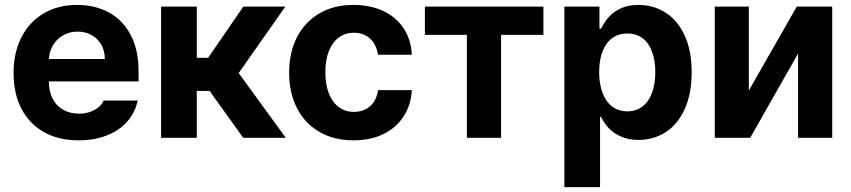

<svg xmlns="http://www.w3.org/2000/svg" viewBox="-20 -557 3440 776"><path d="M34.8 -262.4Q34.8 -344 66.7 -406.4Q98.7 -468.9 156.7 -503Q214.8 -537.1 291.6 -537.1Q363.2 -537.1 419.4 -507.1Q475.6 -477.2 507.8 -416.5Q540 -355.8 540 -268.6V-227.9H94V-318.5H403.7Q403.7 -350.8 389.7 -375.7Q375.7 -400.7 350.7 -415Q325.7 -429.2 293.8 -429.2Q260.2 -429.2 233.9 -413.7Q207.6 -398.2 192.8 -371.5Q177.9 -344.8 177.4 -313V-228.1Q177.4 -188.3 192.4 -158.7Q207.3 -129.1 235.1 -113.4Q262.8 -97.7 299.4 -97.7Q323.6 -97.7 343.6 -104.7Q363.6 -111.6 377.7 -123.1Q391.7 -134.6 398.7 -150.6H536.6Q526.2 -102.2 494.4 -65.9Q462.6 -29.5 412 -9.7Q361.4 10.2 297.2 10.2Q217.1 10.2 157.9 -22.9Q98.7 -56.1 66.7 -117.6Q34.8 -179.1 34.8 -262.4Z M631.1 -530.3H775.3V-323.4H821.3L963.4 -530.3H1133.2L944.7 -261.8L1135.1 0H963.1L827.2 -189.5H775.3V0H631.1Z M1148.6 -263.2Q1148.6 -344.4 1180.2 -406.4Q1211.9 -468.3 1270.5 -502.7Q1329.1 -537.1 1408.2 -537.1Q1476.4 -537.1 1529 -512.5Q1581.6 -487.8 1611.6 -442Q1641.6 -396.2 1644.5 -335.8H1508Q1503.8 -362.3 1491.1 -382.5Q1478.4 -402.7 1458 -413.7Q1437.7 -424.7 1410.7 -424.7Q1375.9 -424.7 1350 -405.9Q1324 -387 1309.5 -351.4Q1295 -315.8 1295 -265.6Q1295 -215 1309.3 -179Q1323.6 -143 1349.6 -123.9Q1375.5 -104.8 1410.7 -104.8Q1436.4 -104.8 1457 -115Q1477.6 -125.2 1490.8 -145.1Q1504 -165 1508 -192.7H1644.5Q1641 -132.7 1611.4 -86.8Q1581.9 -40.9 1530.1 -15.4Q1478.2 10.2 1409 10.2Q1329.1 10.2 1270.1 -24.4Q1211 -59 1179.8 -121Q1148.6 -183 1148.6 -263.2Z M1697.3 -530.3H2176.3V-416.1H2005.2V0H1867V-416.1H1697.3Z M2261 -530.3H2402.8V-441.3H2409.8L2412.8 -447.4Q2425.3 -472.1 2443.9 -491.8Q2462.5 -511.6 2491.8 -524.3Q2521 -537.1 2560.4 -537.1Q2620.7 -537.1 2669.5 -506.4Q2718.3 -475.7 2746.9 -414.2Q2775.5 -352.8 2775.5 -264.8Q2775.5 -178.9 2747.7 -116.9Q2719.9 -55 2670.9 -23.2Q2621.8 8.5 2560.3 8.5Q2520.9 8.5 2490.9 -4.7Q2461 -17.9 2442.4 -37Q2423.8 -56.2 2410.8 -81.3L2409.8 -84.4H2405.2V199.2H2261ZM2515.4 -107Q2551.5 -107 2577 -127Q2602.6 -147 2615.5 -182.8Q2628.5 -218.5 2628.5 -265.6Q2628.5 -312.3 2615.5 -347.6Q2602.6 -382.9 2577.3 -402.3Q2551.9 -421.6 2515.4 -421.6Q2479.3 -421.6 2453.9 -402.7Q2428.5 -383.8 2415 -348.7Q2401.6 -313.6 2401.6 -265.6Q2401.6 -218.2 2415 -182.2Q2428.5 -146.2 2454.1 -126.6Q2479.7 -107 2515.4 -107Z M3200.3 -530.3H3343.5V0H3205.4V-340.3L3012 0H2868.9V-530.3H3006.5V-191Z"/></svg>

Font: Pretendard GOV Variable
Style: Regular
Weight: 400
Designer: Base glyphs from Inter by Rasmus Andersson; Hangul glyphs from Noto Sans CJK(Source Han Sans) by Jang Soo-young and Kang
Foundry: Kil Hyung-jin
Version: Version 1.307;Glyphs 3.2 (3192)